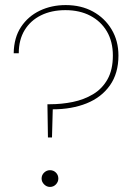

<svg xmlns="http://www.w3.org/2000/svg" viewBox="-20 -732 532 757"><path d="M169 -190 167 -321H177Q223 -321 267 -330Q311 -339 347 -360.5Q383 -382 404 -419.5Q425 -457 425 -513Q425 -568 401.5 -608Q378 -648 336 -670Q294 -692 238 -692Q183 -692 141.5 -671.5Q100 -651 77 -613Q54 -575 54 -522H34Q35 -584 63 -626Q91 -668 137 -690Q183 -712 239 -712Q300 -712 346.5 -686.5Q393 -661 420 -616Q447 -571 447 -513Q447 -443 413.5 -395.5Q380 -348 321.5 -324.5Q263 -301 188 -301L185 -190ZM177 5Q164 5 154 -5Q144 -15 144 -28Q144 -42 154 -51.5Q164 -61 177 -61Q191 -61 200.5 -51.5Q210 -42 210 -28Q210 -15 200.5 -5Q191 5 177 5Z"/></svg>

Font: DM Sans 20pt Thin
Style: Regular
Weight: 250
Version: Version 4.004;gftools[0.9.30]